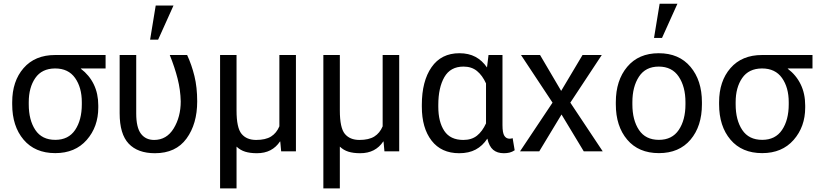

<svg xmlns="http://www.w3.org/2000/svg" viewBox="-20 -830 4483 1053"><path d="M559.1 -454.6H423.8L423.3 -453.1Q469.7 -418 494.4 -367.2Q519 -316.4 519 -251.5V-240.2Q519 -134.8 455.6 -62.5Q392.1 9.8 283.2 9.8Q171.9 9.8 109.4 -64Q46.9 -137.7 46.9 -257.8V-269.5Q46.9 -384.8 109.4 -456.5Q171.9 -528.3 282.2 -528.3H559.1ZM137.7 -257.8Q137.7 -171.4 173.8 -117.2Q210 -63 283.2 -63Q355.5 -63 392.1 -117.4Q428.7 -171.9 428.7 -257.8V-269.5Q428.7 -350.1 391.8 -402.3Q355 -454.6 282.2 -454.6H281.7Q209.5 -454.1 173.6 -402.1Q137.7 -350.1 137.7 -269.5Z M727.1 -528.3V-207.5Q727.1 -130.9 752.9 -96.7Q778.8 -62.5 825.2 -62.5Q894 -62.5 932.6 -125.7Q971.2 -189 971.2 -273.9Q969.7 -336.9 954.1 -398.4Q938.5 -460 911.1 -528.3H1006.3Q1031.2 -474.6 1046.4 -412.8Q1061.5 -351.1 1061.5 -273.9Q1061.5 -150.4 1002.9 -70.1Q944.3 10.3 829.6 10.3Q735.4 10.3 685.8 -42.2Q636.2 -94.7 636.2 -208.5V-528.3ZM834 -799.8H931.6L847.2 -612.3H803.2Z M1277.3 -528.3V-224.1Q1277.3 -128.9 1304.9 -95.7Q1332.5 -62.5 1384.8 -62.5Q1436.5 -62.5 1466.6 -81.3Q1496.6 -100.1 1512.2 -137.2V-528.3H1603V0H1522L1517.1 -53.7L1515.6 -54.2Q1494.6 -22.5 1463.1 -6.1Q1431.6 10.3 1388.7 10.3Q1351.6 10.3 1324.7 2Q1297.9 -6.3 1277.3 -25.9V203.1H1187V-528.3Z M1843.8 -528.3V-224.1Q1843.8 -128.9 1871.3 -95.7Q1898.9 -62.5 1951.2 -62.5Q2002.9 -62.5 2033 -81.3Q2063 -100.1 2078.6 -137.2V-528.3H2169.4V0H2088.4L2083.5 -53.7L2082 -54.2Q2061 -22.5 2029.5 -6.1Q1998 10.3 1955.1 10.3Q1918 10.3 1891.1 2Q1864.3 -6.3 1843.8 -25.9V203.1H1753.4V-528.3Z M2735.8 -528.3V-143.6Q2735.8 -101.1 2746.1 -85.2Q2756.3 -69.3 2774.9 -69.3Q2779.3 -69.3 2783.7 -70.1Q2788.1 -70.8 2791.5 -72.3L2802.7 -5.9Q2788.6 3.4 2774.7 6.8Q2760.7 10.3 2743.2 10.3Q2707 10.3 2684.8 -8.3Q2662.6 -26.9 2652.8 -69.8Q2626.5 -29.8 2588.9 -9.8Q2551.3 10.3 2498.5 10.3Q2400.4 10.3 2346.9 -58.8Q2293.5 -127.9 2293.5 -244.6V-254.9Q2293.5 -384.8 2346.7 -461.4Q2399.9 -538.1 2499.5 -538.1Q2550.3 -538.1 2587.4 -518.3Q2624.5 -498.5 2650.9 -460L2659.2 -528.3ZM2383.8 -244.6Q2383.8 -161.6 2416.7 -112.1Q2449.7 -62.5 2521 -62.5Q2566.4 -62.5 2595.9 -85.9Q2625.5 -109.4 2645.5 -153.3V-372.6Q2625.5 -416.5 2595.9 -440.7Q2566.4 -464.8 2522 -464.8Q2450.2 -464.8 2417 -407Q2383.8 -349.1 2383.8 -254.9Z M3057.6 -331.5 3174.8 -528.3H3280.3L3107.9 -267.1L3285.6 0H3181.6L3059.6 -202.1L2937.5 0H2832L3010.3 -267.1L2837.4 -528.3H2941.9Z M3357.4 -269.5Q3357.4 -389.2 3419.9 -463.6Q3482.4 -538.1 3592.8 -538.1Q3704.1 -538.1 3766.8 -463.6Q3829.6 -389.2 3829.6 -269.5V-257.8Q3829.6 -137.7 3767.1 -64Q3704.6 9.8 3593.8 9.8Q3482.4 9.8 3419.9 -64Q3357.4 -137.7 3357.4 -257.8ZM3448.2 -257.8Q3448.2 -171.4 3484.4 -117.2Q3520.5 -63 3593.8 -63Q3666 -63 3702.6 -117.4Q3739.3 -171.9 3739.3 -257.8V-269.5Q3739.3 -354.5 3702.4 -409.7Q3665.5 -464.8 3592.8 -464.8Q3520.5 -464.8 3484.4 -409.7Q3448.2 -354.5 3448.2 -269.5ZM3597.7 -809.6H3695.3L3610.8 -622.1H3566.9Z M4436 -454.6H4300.8L4300.3 -453.1Q4346.7 -418 4371.3 -367.2Q4396 -316.4 4396 -251.5V-240.2Q4396 -134.8 4332.5 -62.5Q4269 9.8 4160.2 9.8Q4048.8 9.8 3986.3 -64Q3923.8 -137.7 3923.8 -257.8V-269.5Q3923.8 -384.8 3986.3 -456.5Q4048.8 -528.3 4159.2 -528.3H4436ZM4014.6 -257.8Q4014.6 -171.4 4050.8 -117.2Q4086.9 -63 4160.2 -63Q4232.4 -63 4269 -117.4Q4305.7 -171.9 4305.7 -257.8V-269.5Q4305.7 -350.1 4268.8 -402.3Q4231.9 -454.6 4159.2 -454.6H4158.7Q4086.4 -454.1 4050.5 -402.1Q4014.6 -350.1 4014.6 -269.5Z"/></svg>

Font: Roboto Web
Style: Regular
Weight: 400
Designer: Google
Version: Version 1.200310; 2013